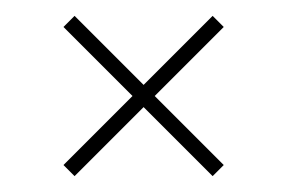

<svg xmlns="http://www.w3.org/2000/svg" viewBox="-20 -526 362 242"><path d="M74 -304 60 -318 147 -405 60 -492 74 -506 161 -419 248 -506 262 -492 175 -405 262 -318 248 -304 161 -391Z"/></svg>

Font: Big Shoulders Stencil Display Thin
Style: Regular
Weight: 100
Designer: Patric King
Foundry: XO Type Co
Version: Version 1.000